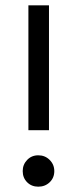

<svg xmlns="http://www.w3.org/2000/svg" viewBox="-20 -694 291 722"><path d="M86.8 -204.4V-674H164.2V-204.4ZM65.4 -50.6Q65.4 -75.2 82.1 -92.6Q98.7 -110 124 -110Q149.4 -110 166.8 -92.6Q184.2 -75.2 184.2 -50.6Q184.2 -25.3 166.8 -8.6Q149.4 8 124 8Q98.7 8 82.1 -8.6Q65.4 -25.3 65.4 -50.6Z"/></svg>

Font: Hind Variable Light
Style: Regular
Weight: 300
Designer: Manushi Parikh, Satya Rajpurohit
Foundry: Indian Type Foundry
Version: Version 3.000